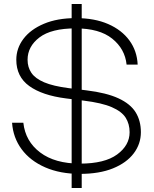

<svg xmlns="http://www.w3.org/2000/svg" viewBox="-20 -852 767 954"><path d="M377 12Q279 12 204.5 -20.5Q130 -53 87.5 -110.5Q45 -168 40 -242H96Q106 -150 179.5 -94.5Q253 -39 377 -39Q500 -39 562 -84.5Q624 -130 624 -195Q624 -236 604.5 -267Q585 -298 535.5 -319.5Q486 -341 396 -352L308 -363Q190 -378 125.5 -424.5Q61 -471 61 -555Q61 -612 96.5 -659Q132 -706 198.5 -734Q265 -762 357 -762Q450 -762 517.5 -732.5Q585 -703 623 -651Q661 -599 664 -531H609Q601 -609 537.5 -660Q474 -711 356 -711Q235 -711 176 -666Q117 -621 117 -555Q117 -518 136 -490Q155 -462 199.5 -443Q244 -424 322 -414L410 -403Q509 -391 568.5 -363.5Q628 -336 654 -294Q680 -252 680 -195Q680 -137 644.5 -90Q609 -43 541.5 -15.5Q474 12 377 12ZM386 -832V82H336V-832Z"/></svg>

Font: Unbounded ExtraLight
Style: Regular
Weight: 250
Designer: Luke Prowse, Jean-Baptiste Morizot, Fátima Lázaro, Florian Runge
Foundry: NaN
Version: Version 1.701;gftools[0.9.28.dev5+ged2979d]